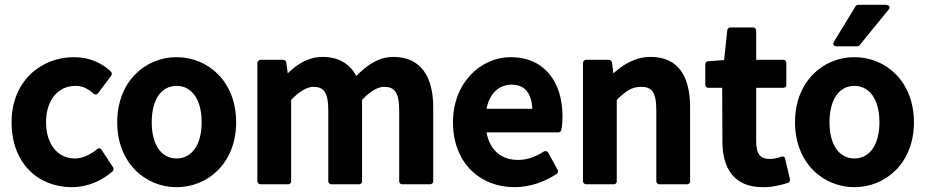

<svg xmlns="http://www.w3.org/2000/svg" viewBox="-20 -752 3837 796"><path d="M28 -245C28 -76 137 24 278 24C337 24 399 1 447 -42C451 -46 452 -53 449 -58L401 -131C395 -140 387 -137 383 -134C357 -113 326 -95 290 -95C222 -95 171 -151 171 -245C171 -339 222 -396 293 -396C320 -396 343 -386 368 -364C375 -357 383 -361 386 -365L441 -438C444 -442 445 -450 440 -455C405 -489 353 -515 287 -515C150 -515 28 -416 28 -245Z M466 -245C466 -76 583 24 712 24C842 24 959 -76 959 -245C959 -415 842 -515 712 -515C583 -515 466 -415 466 -245ZM609 -245C609 -341 650 -396 712 -396C774 -396 816 -341 816 -245C816 -150 774 -95 712 -95C650 -95 609 -150 609 -245Z M1047 0C1047 5 1052 12 1060 12H1175C1180 12 1187 8 1187 0V-338C1222 -374 1254 -392 1278 -392C1321 -392 1341 -372 1341 -293V0C1341 5 1346 12 1354 12H1469C1474 12 1481 8 1481 0V-338C1516 -375 1547 -392 1572 -392C1614 -392 1635 -372 1635 -293V0C1635 5 1639 12 1647 12H1763C1768 12 1776 8 1776 0V-308C1776 -435 1724 -516 1611 -516C1549 -516 1502 -482 1457 -437C1431 -486 1386 -516 1317 -516C1258 -516 1212 -486 1173 -448L1167 -492C1166 -498 1162 -504 1155 -504H1060C1055 -504 1047 -499 1047 -491Z M1858 -245C1858 -77 1970 24 2113 24C2178 24 2239 1 2288 -31C2293 -34 2295 -41 2292 -47L2253 -119C2249 -126 2240 -127 2235 -124C2200 -102 2167 -89 2128 -89C2059 -89 2011 -128 1997 -203H2295C2300 -203 2306 -207 2307 -213C2310 -227 2312 -247 2312 -270C2312 -411 2238 -515 2097 -515C1975 -515 1858 -411 1858 -245ZM1997 -301C2010 -368 2052 -401 2100 -401C2155 -401 2183 -368 2187 -301Z M2397 0C2397 5 2402 12 2410 12H2525C2530 12 2537 8 2537 0V-338C2575 -375 2600 -392 2637 -392C2682 -392 2701 -372 2701 -293V0C2701 5 2706 12 2714 12H2829C2834 12 2841 8 2841 0V-308C2841 -435 2792 -516 2678 -516C2614 -516 2566 -486 2523 -448L2517 -493C2516 -498 2512 -504 2505 -504H2410C2405 -504 2397 -499 2397 -491Z M2975 -166C2975 -56 3021 24 3143 24C3184 24 3219 15 3247 6C3253 4 3256 -3 3255 -9L3235 -94C3232 -107 3221 -103 3218 -102C3206 -97 3187 -93 3172 -93C3133 -93 3115 -112 3115 -166V-388H3228C3233 -388 3240 -392 3240 -400V-491C3240 -496 3236 -504 3228 -504H3115V-625C3115 -630 3111 -638 3103 -638H3007C3001 -638 2996 -633 2995 -626L2982 -503L2916 -498C2910 -498 2904 -493 2904 -486V-400C2904 -395 2909 -388 2917 -388H2974Z M3276 -245C3276 -76 3393 24 3522 24C3652 24 3769 -76 3769 -245C3769 -415 3652 -515 3522 -515C3393 -515 3276 -415 3276 -245ZM3419 -245C3419 -341 3460 -396 3522 -396C3584 -396 3626 -341 3626 -245C3626 -150 3584 -95 3522 -95C3460 -95 3419 -150 3419 -245ZM3663 -711C3679 -730 3653 -732 3653 -732H3538C3534 -732 3529 -730 3527 -726L3438 -580C3426 -560 3449 -560 3449 -560H3534C3538 -560 3542 -562 3544 -565Z"/></svg>

Font: Falling Sky
Style: Bd
Weight: 700
Designer: Paul D. Hunt
Foundry: Adobe Systems Incorporated
Version: Version 1.02